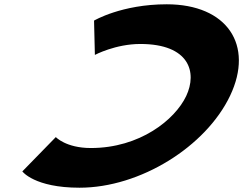

<svg xmlns="http://www.w3.org/2000/svg" viewBox="-20 -860 1134 895"><path d="M634.2 -655C862.9 -655 900.5 -523 847.8 -412C795.5 -302 632.3 -170 403.6 -170C287.4 -170 240.2 -221 240.2 -221L84.1 -61C84.1 -61 140 15 350.7 15C633.8 15 940 -177 1052.7 -414C1164.9 -650 1039.1 -840 757.2 -840C546.5 -840 418.4 -764 418.4 -764L422.3 -604C422.3 -604 518 -655 634.2 -655Z"/></svg>

Font: Hussar
Style: BdSuprExtOblFive
Weight: 700
Foundry: Cannot Into Space Fonts
Version: Version 2.00